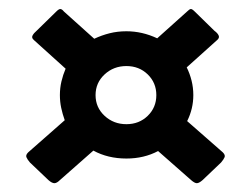

<svg xmlns="http://www.w3.org/2000/svg" viewBox="-20 -552 570 436"><path d="M90 -143 48 -183Q42 -190 40 -195Q38 -200 44 -206L127 -279Q122 -293 119 -307Q116 -321 116 -336Q116 -352 119.5 -367Q123 -382 129 -396L57 -461Q51 -466 54 -471.5Q57 -477 63 -482L108 -526Q114 -532 117.5 -531.5Q121 -531 125 -526L194 -464Q211 -472 229 -476.5Q247 -481 267 -481Q303 -481 337 -465L405 -526Q410 -531 413 -531.5Q416 -532 422 -526L467 -482Q474 -477 476.5 -471.5Q479 -466 473 -461L404 -399Q411 -385 415 -369Q419 -353 419 -336Q419 -305 405 -277L486 -206Q492 -200 490 -195Q488 -190 482 -183L440 -143Q432 -136 427 -136Q422 -136 414 -143L339 -209Q307 -192 267 -192Q225 -192 192 -210L116 -143Q109 -136 103.5 -136Q98 -136 90 -143ZM197 -336Q197 -308 217.5 -289Q238 -270 267 -270Q296 -270 315.5 -289Q335 -308 335 -336Q335 -364 315.5 -383Q296 -402 267 -402Q238 -402 217.5 -383Q197 -364 197 -336Z"/></svg>

Font: Glory ExtraBold
Style: Regular
Weight: 800
Designer: Robert Leuschke
Foundry: Robert Leuschke
Version: Version 1.011